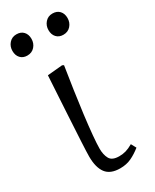

<svg xmlns="http://www.w3.org/2000/svg" viewBox="-222 -790 694 858"><g transform="rotate(-30 125.5 -361.5)"><path d="M129 14Q78 14 56 -15.5Q34 -45 34 -101Q34 -120 37 -178Q40 -236 45 -321.5Q50 -407 56 -508L133 -515L141 -511Q132 -454 123 -393Q114 -332 107 -276Q100 -220 96 -176Q92 -132 92 -108Q92 -77 103.5 -56Q115 -35 152 -35Q170 -35 186 -39.5Q202 -44 223 -56L237 -30Q212 -10 186.5 2Q161 14 129 14ZM-27 -681Q-27 -704 -12.5 -720.5Q2 -737 25 -737Q48 -737 61 -723Q74 -709 74 -686Q74 -663 59.5 -646.5Q45 -630 21 -630Q-1 -630 -14 -644Q-27 -658 -27 -681ZM159 -681Q159 -704 173.5 -720.5Q188 -737 211 -737Q234 -737 247 -723Q260 -709 260 -686Q260 -663 245.5 -646.5Q231 -630 207 -630Q185 -630 172 -644Q159 -658 159 -681Z"/></g></svg>

Font: Literata 36pt Light
Style: Italic
Weight: 300
Italic angle: -2°
Designer: Latin by Veronika Burian and Jose Scaglione. Greek by Irene Vlachou. Cyrillic by Vera Evstafieva
Foundry: TypeTogether
Version: Version 3.002